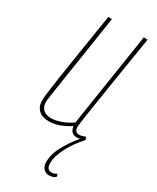

<svg xmlns="http://www.w3.org/2000/svg" viewBox="-194 -587 705 863"><g transform="rotate(30 159.0 -155.0)"><path d="M221 220Q203 220 192 207Q181 194 181 173Q181 134 203 92.5Q225 51 261 7Q257 8 253.5 9Q250 10 246 10Q211 10 207 -27Q178 -9 152 0.5Q126 10 99 10Q65 10 46 -7.5Q27 -25 27 -57Q27 -72 31 -103Q35 -134 43 -188Q51 -242 64.5 -326Q78 -410 97 -530H116Q96 -397 82.5 -311.5Q69 -226 61.5 -176.5Q54 -127 50.5 -103.5Q47 -80 46 -72Q45 -64 45 -60Q45 -36 59 -21.5Q73 -7 101 -7Q122 -7 150 -16.5Q178 -26 206 -45L281 -530H301Q278 -391 264 -300.5Q250 -210 241.5 -157.5Q233 -105 229.5 -79.5Q226 -54 225 -45Q224 -36 224 -33Q224 -21 229 -13.5Q234 -6 249 -6Q261 -6 280 -14L285 0Q243 47 221 91.5Q199 136 199 168Q199 203 224 203Q233 203 239.5 200.5Q246 198 252 195L256 208Q243 220 221 220Z"/></g></svg>

Font: Georama Condensed Thin
Style: Italic
Weight: 100
Width: 3
Italic angle: -9°
Designer: Jean-Baptiste Levee
Foundry: Production Type
Version: Version 1.000